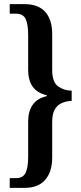

<svg xmlns="http://www.w3.org/2000/svg" viewBox="-20 -780 393 927"><path d="M27 127V80H57Q92 80 104 53.5Q116 27 116 -22V-194Q116 -242 137.5 -273.5Q159 -305 206 -316V-320Q159 -331 137.5 -362Q116 -393 116 -441V-611Q116 -662 104 -688Q92 -714 57 -714H27V-760H99Q165 -760 198.5 -722.5Q232 -685 232 -616V-443Q232 -384 260 -363.5Q288 -343 326 -342V-293Q301 -292 279.5 -283Q258 -274 245 -252.5Q232 -231 232 -191V-19Q232 49 198.5 88Q165 127 99 127Z"/></svg>

Font: Noto Serif Thai ExtraCondensed SemiBold
Style: Regular
Weight: 600
Width: 2
Designer: Monotype Design Team
Foundry: Monotype Imaging Inc.
Version: Version 2.001; ttfautohint (v1.8.4.7-5d5b)